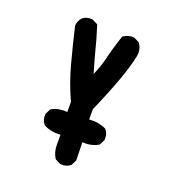

<svg xmlns="http://www.w3.org/2000/svg" viewBox="-115 -565 729 795"><g transform="rotate(20 250.0 -167.5)"><path d="M235.8 135.7 216.3 126 213.9 124.5 212.4 122.6Q197.3 98.6 197.3 67.4V22.5Q156.2 25.4 124.5 8.8L122.6 7.8L121.6 6.3Q106.9 -10.3 109.4 -36.1V-38.1L110.4 -39.6L120.1 -59.1L121.6 -62L124.5 -63.5Q153.8 -79.1 191.4 -75.7V-120.1Q158.2 -192.4 138.2 -268.1Q117.7 -344.2 99.6 -422.9V-424.3V-425.8Q102.1 -444.3 113.8 -458.5L114.3 -459L114.7 -459.5Q131.3 -474.1 157.2 -471.7H159.2L160.6 -470.7L180.2 -460.9L183.6 -459L185.1 -455.1Q202.6 -399.9 216.3 -345.2Q220.2 -331.1 223.9 -316.9Q227.5 -302.7 231.7 -289.1Q235.8 -275.4 240.2 -261.2Q248.5 -280.3 255.4 -299.8Q262.2 -319.3 267.1 -339.4Q279.8 -392.6 297.4 -443.8L298.3 -446.8L300.8 -448.2Q320.3 -462.4 345.7 -460H347.7L349.1 -459L368.7 -449.2L370.6 -448.2L372.1 -445.8Q388.2 -423.3 383.8 -394Q367.7 -307.1 287.1 -123V-77.6Q327.6 -81.1 360.8 -65.4L362.3 -64.5L363.8 -63Q378.4 -46.4 376 -20.5V-18.6L375 -17.1L365.2 2.4L363.8 4.9L361.3 6.3Q351.1 12.2 340.1 15.6Q329.1 19 317.4 20.3Q305.7 21.5 293 20.5L294.9 97.7V100.1L293.9 102.1L284.2 121.6L283.2 123.5L281.7 124.5Q265.1 139.2 239.3 136.7H237.3Z"/></g></svg>

Font: NaikaiFont
Style: Bold
Weight: 700
Version: Version 1.89